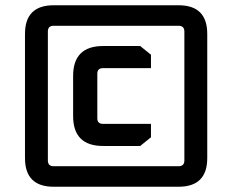

<svg xmlns="http://www.w3.org/2000/svg" viewBox="-20 -710 883 730"><path d="M75 -109V-581Q75 -690 184 -690H659Q768 -690 768 -581V-109Q768 0 659 0H184Q75 0 75 -109ZM162 -100Q162 -78 184 -78H659Q681 -78 681 -100V-590Q681 -612 659 -612H184Q162 -612 162 -590ZM258 -269V-421Q258 -535 372 -535H513L554 -502V-451H372Q350 -451 350 -430V-260Q350 -239 372 -239H554V-188L513 -155H372Q258 -155 258 -269Z"/></svg>

Font: Oxanium SemiBold
Style: Regular
Weight: 600
Designer: Severin Meyer
Version: Version 2.000